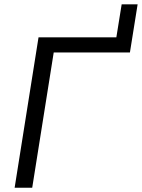

<svg xmlns="http://www.w3.org/2000/svg" viewBox="-20 -880 665 900"><path d="M48.6 0 160.6 -705H525.4L550.3 -859.7H625.1L589 -634.1H231.8L131 0Z"/></svg>

Font: Nunito Sans 12pt ExtraLight
Style: Italic
Weight: 200
Italic angle: -9°
Designer: Vernon Adams
Foundry: Vernon Adams
Version: Version 3.101;gftools[0.9.27]